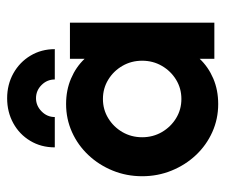

<svg xmlns="http://www.w3.org/2000/svg" viewBox="-68 -570 649 554"><g transform="rotate(-90 257.0 -293.5)"><path d="M233.3 11.1Q190.3 11.1 152.4 -5.9Q114.6 -22.9 86.1 -53.1Q57.6 -83.3 41.3 -123.3Q25 -163.2 25 -208.3Q25 -253.5 41.3 -293.4Q57.6 -333.3 86.1 -363.5Q114.6 -393.8 152.4 -410.8Q190.3 -427.8 233.3 -427.8Q273.6 -427.8 306.9 -413.5Q340.3 -399.3 363.9 -374.3V-416.7H468.1V0H363.9V-42.4Q340.3 -17.4 306.9 -3.1Q273.6 11.1 233.3 11.1ZM247.9 -95.1Q278.5 -95.1 303.5 -110.4Q328.5 -125.7 343.4 -151.4Q358.3 -177.1 358.3 -208.3Q358.3 -239.6 343.4 -265.3Q328.5 -291 303.5 -306.2Q278.5 -321.5 247.9 -321.5Q217.4 -321.5 192.4 -306.2Q167.4 -291 152.4 -265.3Q137.5 -239.6 137.5 -208.3Q137.5 -177.1 152.4 -151.4Q167.4 -125.7 192.4 -110.4Q217.4 -95.1 247.9 -95.1ZM108.3 -460.4Q108.3 -500 127.1 -531.2Q145.8 -562.5 178.1 -580.2Q210.4 -597.9 250 -597.9Q289.6 -597.9 321.9 -579.9Q354.2 -561.8 372.9 -530.6Q391.7 -499.3 391.7 -460.4H304.2Q304.2 -482.6 288.2 -498.6Q272.2 -514.6 250 -514.6Q228.5 -514.6 212.2 -498.6Q195.8 -482.6 195.8 -460.4Z"/></g></svg>

Font: Afacad Flux
Style: Bold
Weight: 700
Designer: Kristian Moeller
Foundry: Dicotype
Version: Version 1.100